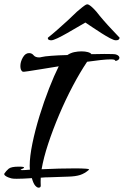

<svg xmlns="http://www.w3.org/2000/svg" viewBox="-21 -820 572 886"><path d="M157 46Q150 46 141.5 36.5Q133 27 126 2Q84 5 56 5Q47 5 40.5 4.5Q34 4 31 3Q27 2 18.5 -1Q10 -4 3.5 -9Q-3 -14 -1 -19Q7 -31 18.5 -41Q30 -51 65 -51Q79 -51 84.5 -50Q90 -49 90 -47Q90 -44 82 -41Q74 -38 74 -36Q74 -35 83 -35Q88 -35 97 -35.5Q106 -36 117 -37Q117 -41 116.5 -45.5Q116 -50 116 -54Q116 -97 128.5 -158Q141 -219 161.5 -285.5Q182 -352 205.5 -412Q229 -472 250 -514Q207 -507 170 -501Q133 -495 110 -491.5Q87 -488 84 -489Q73 -495 73 -515Q73 -535 84.5 -555Q96 -575 113 -575Q126 -575 134 -565Q142 -555 160 -555Q162 -555 165 -555.5Q168 -556 172 -557Q183 -560 215.5 -562.5Q248 -565 290 -566Q305 -576 322 -579.5Q339 -583 355 -583Q372 -583 384.5 -579.5Q397 -576 401 -570Q418 -570 432.5 -570.5Q447 -571 460 -571Q483 -571 498 -570.5Q513 -570 516 -568Q524 -565 527 -561Q530 -557 530 -554Q530 -546 521 -541.5Q512 -537 510 -541Q510 -546 489 -546Q472 -546 444 -543Q416 -540 381 -535Q348 -486 314.5 -422.5Q281 -359 252 -290.5Q223 -222 201.5 -157Q180 -92 171 -39Q209 -41 250.5 -42Q292 -43 326 -43Q357 -43 375.5 -41.5Q394 -40 389 -36Q369 -19 348.5 -12.5Q328 -6 296 -5Q264 -4 208 -2Q198 -2 187.5 -1.5Q177 -1 167 0Q166 19 167 37Q167 46 157 46ZM215 -634Q209 -634 204 -636.5Q199 -639 200 -646Q219 -661 243.5 -682.5Q268 -704 292.5 -726.5Q317 -749 334 -766Q348 -778 358 -786Q368 -794 375 -798Q377 -799 379 -799.5Q381 -800 383 -800Q385 -800 389 -798Q403 -790 424 -766Q437 -749 456.5 -726.5Q476 -704 496.5 -682.5Q517 -661 531 -646Q530 -634 514 -634Q505 -634 487 -643.5Q469 -653 447 -667Q425 -681 405 -694.5Q385 -708 373 -716Q359 -708 336 -694.5Q313 -681 288.5 -667Q264 -653 244 -643.5Q224 -634 215 -634Z"/></svg>

Font: Grechen Fuemen
Style: Regular
Weight: 400
Designer: Robert E. Leuschke
Foundry: Robert E. Leuschke
Version: Version 1.010; ttfautohint (v1.8.3)